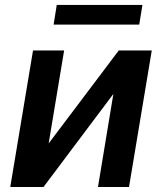

<svg xmlns="http://www.w3.org/2000/svg" viewBox="-20 -747 647 767"><path d="M21 0 111.9 -545.5H236.2L174.4 -174L454.5 -545.5H586.3L495.4 0H371.4L432.9 -371.8L153.8 0ZM194.2 -648.8 206.7 -727.3H549L536.2 -648.8Z"/></svg>

Font: Inter P Semi Bold
Style: Italic
Weight: 600
Italic angle: 9.39999°
Designer: Rasmus Andersson
Foundry: rsms
Version: Version 3.018;git-588b23468